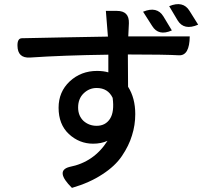

<svg xmlns="http://www.w3.org/2000/svg" viewBox="-20 -839 1040 934"><path d="M360 -316Q360 -276 386 -251Q413 -227 450 -227Q493 -227 515 -261Q537 -295 528 -363Q505 -411 450 -411Q414 -411 387 -385Q360 -359 360 -316ZM505 -661 495 -786H549Q609 -786 607 -726L604 -662H903Q902 -568 851 -570Q782 -574 602 -574Q603 -520 603 -417Q638 -362 638 -284Q638 -230 622 -180Q607 -130 573 -80Q540 -31 478 9Q416 50 330 75Q246 -8 318 -27Q437 -50 503 -154Q472 -140 433 -140Q366 -140 315 -187Q265 -234 265 -315Q265 -392 319 -443Q374 -494 452 -494Q483 -494 507 -487V-573Q286 -570 125 -559Q66 -556 65 -616Q64 -653 87 -653L282 -657Q440 -660 505 -661ZM803 -809Q871 -837 902 -786L944 -719Q875 -689 844 -740L803 -809ZM816 -691Q751 -662 720 -713L676 -782Q744 -810 775 -759L816 -691Z"/></svg>

Font: Swei Half Moon CJK SC
Style: Medium
Weight: 500
Version: Version 2.071